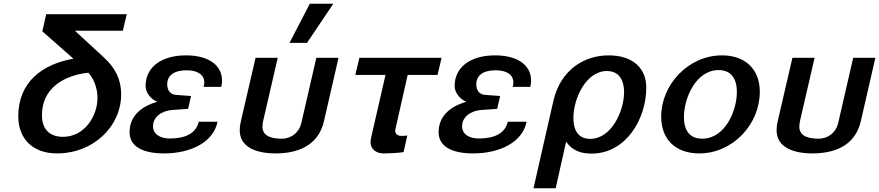

<svg xmlns="http://www.w3.org/2000/svg" viewBox="-20 -810 4716 1030"><path d="M207 -642 374 -495C207 -466 78 -370 78 -186C78 -73 148 13 286 13C480 13 630 -131 630 -304C630 -377 603 -443 536 -503L382 -645H639L660 -734H228ZM454 -420C484 -387 503 -336 503 -285C503 -187 433 -76 318 -76C250 -76 205 -113 205 -192C205 -338 324 -406 454 -420Z M761 -349C761 -314 788 -278 824 -264C732 -238 675 -183 675 -101C675 -20 753 13 860 13C1002 13 1125 -46 1147 -157H1046C1032 -95 975 -67 891 -67C843 -67 801 -87 801 -133C801 -181 844 -215 903 -220L989 -226L1005 -295L924 -301C894 -303 877 -325 877 -358C877 -406 915 -433 980 -433C1041 -433 1076 -409 1076 -367C1076 -359 1075 -354 1072 -344H1167C1170 -356 1171 -368 1171 -378C1171 -461 1098 -513 978 -513C847 -513 761 -451 761 -349Z M1768 -790H1642L1533 -580H1627ZM1272 -159C1268 -142 1266 -126 1266 -112C1266 -18 1358 13 1459 13C1570 13 1687 -24 1718 -160L1796 -500H1677L1596 -148C1585 -101 1544 -66 1492 -66C1448 -66 1388 -74 1388 -130C1388 -142 1390 -155 1393 -167L1470 -500H1351Z M2327 -408 2349 -500H1908L1886 -408H2048L1971 -72C1969 -65 1968 -52 1968 -45C1968 -12 1997 13 2036 13C2067 13 2114 11 2145 6L2165 -83C2157 -82 2149 -81 2141 -81H2132C2116 -81 2100 -90 2100 -108C2100 -111 2100 -113 2101 -116L2167 -408Z M2419 -349C2419 -314 2446 -278 2482 -264C2390 -238 2333 -183 2333 -101C2333 -20 2411 13 2518 13C2660 13 2783 -46 2805 -157H2704C2690 -95 2633 -67 2549 -67C2501 -67 2459 -87 2459 -133C2459 -181 2502 -215 2561 -220L2647 -226L2663 -295L2582 -301C2552 -303 2535 -325 2535 -358C2535 -406 2573 -433 2638 -433C2699 -433 2734 -409 2734 -367C2734 -359 2733 -354 2730 -344H2825C2828 -356 2829 -368 2829 -378C2829 -461 2756 -513 2636 -513C2505 -513 2419 -451 2419 -349Z M2842 200H2961L3017 -50C3048 -5 3091 14 3153 14C3340 14 3447 -174 3447 -340C3447 -445 3374 -513 3245 -513C3117 -513 2988 -438 2949 -270ZM3056 -177C3056 -282 3124 -429 3236 -429C3302 -429 3328 -378 3328 -316C3328 -217 3262 -65 3146 -65C3078 -65 3056 -117 3056 -177Z M3527 -185C3527 -59 3607 13 3731 13C3912 13 4056 -144 4056 -317C4056 -440 3977 -513 3853 -513C3672 -513 3527 -355 3527 -185ZM3649 -182C3649 -285 3714 -434 3835 -434C3904 -434 3933 -386 3933 -317C3933 -214 3869 -66 3747 -66C3678 -66 3649 -113 3649 -182Z M4152 -159C4148 -142 4146 -126 4146 -112C4146 -18 4238 13 4339 13C4450 13 4567 -24 4598 -160L4676 -500H4557L4476 -148C4465 -101 4424 -66 4372 -66C4328 -66 4268 -74 4268 -130C4268 -142 4270 -155 4273 -167L4350 -500H4231Z"/></svg>

Font: Perun SemiBold Italic
Style: Regular
Weight: 400
Italic angle: -12°
Foundry: Copyright (c) Stefan Peev, Context Ltd, 2016
Version: Version 1.026